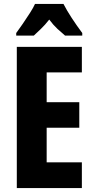

<svg xmlns="http://www.w3.org/2000/svg" viewBox="-20 -951 479 971"><path d="M394 0H65V-714H394V-585H216V-434H381V-305H216V-130H394ZM301 -931Q318 -898 342.5 -860.5Q367 -823 396 -784V-771H309Q292 -785 270.5 -805Q249 -825 229 -852Q208 -825 186 -804Q164 -783 151 -771H62V-784Q76 -803 95 -830.5Q114 -858 131.5 -885.5Q149 -913 157 -931Z"/></svg>

Font: Noto Sans Gurmukhi ExtraCondensed ExtraBold
Style: Regular
Weight: 800
Width: 2
Designer: Jelle Bosma - Monotype Design Team
Foundry: Monotype Imaging Inc.
Version: Version 2.004; ttfautohint (v1.8.4.7-5d5b)